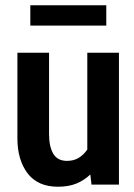

<svg xmlns="http://www.w3.org/2000/svg" viewBox="-20 -700 508 728"><path d="M200 8Q123 8 84.5 -43Q46 -94 46 -175V-500H166V-191Q166 -144 182 -117Q198 -90 234 -90Q259 -90 278 -101.2Q297 -112.5 311 -133V-500H431V0H327L322.5 -38.5Q299 -16 269.5 -4Q240 8 200 8ZM95 -603V-680H383V-603Z"/></svg>

Font: Cabin Condensed
Style: Bold
Weight: 700
Width: 3
Designer: Pablo Impallari
Foundry: Pablo Impallari. http://www.impallari.com Igino Marini. http://www.ikern.com
Version: Version 3.001; ttfautohint (v1.8.3)